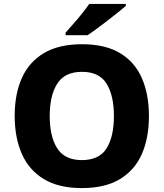

<svg xmlns="http://www.w3.org/2000/svg" viewBox="-20 -951 836 981"><path d="M741 -358Q741 -247 705 -164.5Q669 -82 593 -36Q517 10 398 10Q280 10 204 -36Q128 -82 91.5 -165Q55 -248 55 -359Q55 -470 91.5 -552Q128 -634 204 -679.5Q280 -725 399 -725Q518 -725 593.5 -679.5Q669 -634 705 -551.5Q741 -469 741 -358ZM234 -358Q234 -253 272.5 -193Q311 -133 398 -133Q487 -133 524.5 -193Q562 -253 562 -358Q562 -463 524.5 -523.5Q487 -584 399 -584Q311 -584 272.5 -523.5Q234 -463 234 -358ZM623 -921Q607 -907 582 -887Q557 -867 528.5 -845Q500 -823 473.5 -803.5Q447 -784 427 -771H315V-784Q331 -803 354 -828.5Q377 -854 399 -881.5Q421 -909 436 -931H623Z"/></svg>

Font: Noto Sans Bengali ExtraBold
Style: Regular
Weight: 800
Designer: Jelle Bosma - Monotype Design Team
Foundry: Monotype Imaging Inc.
Version: Version 2.003; ttfautohint (v1.8.4.7-5d5b)